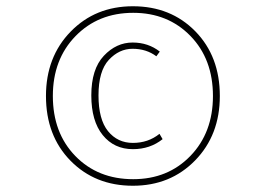

<svg xmlns="http://www.w3.org/2000/svg" viewBox="-20 -742 850 614"><path d="M405 -722Q526 -722 604.5 -642Q683 -562 683 -435Q683 -310 604 -229Q525 -148 405 -148Q284 -148 205.5 -228Q127 -308 127 -435Q127 -560 206 -641Q285 -722 405 -722ZM406 -701Q294 -701 221.5 -626.5Q149 -552 149 -435Q149 -317 221 -243Q293 -169 406 -169Q517 -169 589 -243.5Q661 -318 661 -435Q661 -553 589 -627Q517 -701 406 -701ZM404 -606Q454 -606 491 -577L480 -562Q448 -586 404 -586Q361 -586 328 -550.5Q295 -515 295 -437Q295 -360 325.5 -322.5Q356 -285 405 -285Q454 -285 490 -314L500 -297Q460 -265 405 -265Q345 -265 308.5 -310Q272 -355 272 -437Q272 -521 312 -563.5Q352 -606 404 -606Z"/></svg>

Font: FiraGO Thin
Style: Regular
Weight: 100
Designer: bBox Type
Foundry: bBox Type GmbH
Version: Version 1.001;PS 001.001;hotconv 1.0.88;makeotf.lib2.5.64775